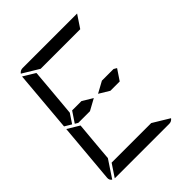

<svg xmlns="http://www.w3.org/2000/svg" viewBox="-262 -1170 1341 1341"><g transform="rotate(-45 408.0 -500.0)"><path d="M387 -500 303 -454H208H188L166 -467L219 -546H311ZM628 -546 650 -533 597 -454H505L429 -500L513 -546ZM167 -218 160 -134 75 -6Q57 -18 59 -41L98 -483L186 -430ZM269 -907 147 -981Q161 -1000 184 -1000H720Q720 -1000 722 -1000L660 -907H657H626H490H398ZM547 -93 669 -19Q655 0 632 0H96Q96 0 94 0L156 -93H159H190H326H418ZM139 -959Q139 -959 139 -961L228 -907L227 -905V-895L226 -887L217 -782L199 -578L196 -546L150 -477L100 -507Z"/></g></svg>

Font: DSEG14 Modern
Style: Italic
Weight: 400
Italic angle: -5°
Designer: Keshikan(Twitter:@keshinomi_88pro)
Version: Version 0.46